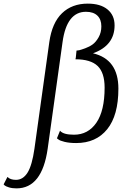

<svg xmlns="http://www.w3.org/2000/svg" viewBox="-104 -779 673 1059"><path d="M86 41 168 -547Q183 -653 238 -706Q293 -759 380 -759Q450 -759 489 -727Q528 -695 528 -639Q528 -528 409 -485Q549 -452 549 -290Q549 -143 487.5 -66.5Q426 10 316 10Q279 10 252.5 3.5Q226 -3 218 -10L210 -16L227 -58Q245 -36 304 -36Q382 -36 427.5 -102Q473 -168 473 -296Q473 -378 434.5 -415Q396 -452 312 -452L314 -460L318 -500Q324 -500 333 -502Q342 -504 365.5 -512.5Q389 -521 407 -534Q425 -547 440 -573.5Q455 -600 455 -634Q455 -672 433 -693Q411 -714 370 -714Q264 -714 241 -547L159 41Q128 260 -13 260Q-37 260 -54.5 254.5Q-72 249 -78 244L-84 238L-63 197Q-47 213 -16 213Q23 213 48 173Q73 133 86 41Z"/></svg>

Font: ArsenalItalic
Style: Italic
Weight: 400
Italic angle: -9°
Designer: Andrij Shevchenko
Foundry: Stairsfor.com
Version: Version 1.000